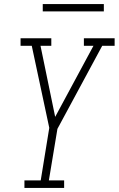

<svg xmlns="http://www.w3.org/2000/svg" viewBox="-20 -923 583 943"><path d="M100 0V-37H180L222 -295L136 -698H81V-735H232V-698H179L251 -349L439 -698H392V-735H543V-698H482L262 -290L220 -37H295V0ZM190 -867V-903H490V-867Z"/></svg>

Font: Iosevka Slab Extralight
Style: Italic
Weight: 200
Italic angle: -9°
Monospace: yes
Designer: Belleve Invis
Foundry: Belleve Invis
Version: Version 11.1.1; ttfautohint (v1.8.3)